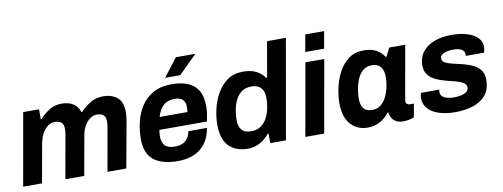

<svg xmlns="http://www.w3.org/2000/svg" viewBox="-61 -1043 3602 1375"><g transform="rotate(-10 1740.5 -355.5)"><path d="M17 0 110 -526H225V-455H232Q260 -487 299.5 -512.5Q339 -538 391 -538Q438 -538 472 -518Q506 -498 520 -455H528Q556 -487 597.5 -512.5Q639 -538 693 -538Q754 -538 794 -506Q834 -474 834 -397Q834 -378 831 -357.5Q828 -337 824 -313L767 0H630L684 -304Q686 -318 688 -331Q690 -344 690 -355Q690 -389 673 -403Q656 -417 627 -417Q598 -417 574.5 -399.5Q551 -382 534.5 -352Q518 -322 512 -284L461 0H324L378 -304Q380 -318 382 -331Q384 -344 384 -355Q384 -389 367 -403Q350 -417 321 -417Q292 -417 268.5 -399.5Q245 -382 228.5 -352Q212 -322 205 -284L154 0Z M1143 12Q1025 12 965.5 -36.5Q906 -85 906 -187Q906 -252 921 -314.5Q936 -377 969.5 -427.5Q1003 -478 1057.5 -508Q1112 -538 1190 -538Q1299 -538 1353.5 -490Q1408 -442 1408 -341Q1408 -323 1406.5 -303.5Q1405 -284 1400 -263L1394 -231H1048Q1046 -218 1045 -207Q1044 -196 1044 -185Q1044 -140 1066 -117Q1088 -94 1139 -94Q1186 -94 1214.5 -117Q1243 -140 1251 -186H1386Q1375 -118 1341.5 -74Q1308 -30 1257 -9Q1206 12 1143 12ZM1066 -322H1268Q1269 -331 1270 -339.5Q1271 -348 1271 -356Q1271 -396 1251 -413.5Q1231 -431 1196 -431Q1143 -431 1112.5 -403.5Q1082 -376 1066 -322ZM1153 -591 1255 -723H1393L1394 -720L1263 -591Z M1653 12Q1564 12 1513.5 -38Q1463 -88 1463 -196Q1463 -248 1476.5 -307.5Q1490 -367 1519.5 -419.5Q1549 -472 1595.5 -505Q1642 -538 1708 -538Q1767 -538 1804.5 -519Q1842 -500 1867 -465H1873L1918 -723H2055L1928 0H1814V-69H1807Q1778 -32 1737.5 -10Q1697 12 1653 12ZM1695 -107Q1737 -107 1765.5 -127Q1794 -147 1811 -179.5Q1828 -212 1835.5 -249.5Q1843 -287 1843 -322Q1843 -372 1819.5 -397.5Q1796 -423 1752 -423Q1705 -423 1676 -400Q1647 -377 1631.5 -341.5Q1616 -306 1610.5 -269Q1605 -232 1605 -204Q1605 -157 1626.5 -132Q1648 -107 1695 -107Z M2069 0 2162 -526H2299L2206 0ZM2174 -599 2196 -723H2333L2311 -599Z M2523 12Q2446 12 2398.5 -40.5Q2351 -93 2351 -196Q2351 -248 2364 -307.5Q2377 -367 2405 -419.5Q2433 -472 2478 -505Q2523 -538 2586 -538Q2641 -538 2676.5 -519Q2712 -500 2735 -465H2741L2772 -526H2888Q2874 -445 2863 -384.5Q2852 -324 2844.5 -281.5Q2837 -239 2832 -211Q2827 -183 2824.5 -166.5Q2822 -150 2820.5 -142Q2819 -134 2818.5 -131Q2818 -128 2818 -127Q2818 -113 2827 -106.5Q2836 -100 2847 -100H2876L2859 -4Q2848 1 2827 6.5Q2806 12 2777 12Q2734 12 2709 -14Q2684 -40 2684 -83Q2684 -91 2685.5 -100Q2687 -109 2689 -118L2747 -69H2679Q2650 -30 2609.5 -9Q2569 12 2523 12ZM2576 -107Q2615 -107 2641 -130Q2667 -153 2682.5 -187.5Q2698 -222 2704.5 -258.5Q2711 -295 2711 -322Q2711 -372 2689.5 -397.5Q2668 -423 2627 -423Q2586 -423 2560 -400Q2534 -377 2519.5 -341.5Q2505 -306 2499 -269Q2493 -232 2493 -204Q2493 -157 2512.5 -132Q2532 -107 2576 -107Z M3162 12Q3089 12 3037.5 -5.5Q2986 -23 2959.5 -54.5Q2933 -86 2933 -128Q2933 -145 2936.5 -156Q2940 -167 2940 -167H3073Q3071 -163 3070.5 -158.5Q3070 -154 3070 -152Q3070 -119 3100 -106.5Q3130 -94 3166 -94Q3190 -94 3215 -98.5Q3240 -103 3257 -114.5Q3274 -126 3274 -148Q3274 -170 3253 -183Q3232 -196 3199 -204.5Q3166 -213 3128.5 -222.5Q3091 -232 3058 -247.5Q3025 -263 3004 -289Q2983 -315 2983 -357Q2983 -418 3015.5 -458Q3048 -498 3103 -518Q3158 -538 3225 -538Q3287 -538 3336 -523.5Q3385 -509 3413 -481.5Q3441 -454 3441 -416Q3441 -399 3437.5 -385.5Q3434 -372 3434 -372H3301Q3301 -372 3301.5 -376Q3302 -380 3302 -382Q3302 -408 3280 -420Q3258 -432 3221 -432Q3193 -432 3171 -426.5Q3149 -421 3136.5 -410.5Q3124 -400 3124 -384Q3124 -364 3145 -352.5Q3166 -341 3199.5 -333.5Q3233 -326 3270 -317Q3307 -308 3340.5 -292.5Q3374 -277 3395 -250.5Q3416 -224 3416 -180Q3416 -107 3380 -65.5Q3344 -24 3285.5 -6Q3227 12 3162 12Z"/></g></svg>

Font: Archivo VF Beta
Style: Italic
Weight: 400
Italic angle: -10°
Designer: Hector Gatti
Foundry: Omnibus-Type
Version: Version 1.002